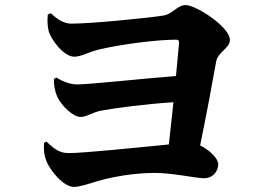

<svg xmlns="http://www.w3.org/2000/svg" viewBox="-20 -752 1040 755"><path d="M163 -195 153 -190C151 -157 155 -138 162 -120C175 -84 229 -17 270 -17C296 -17 333 -31 368 -41C424 -57 507 -72 589 -72C660 -72 751 -51 783 -51C812 -51 838 -73 838 -107C838 -129 803 -163 767 -180C791 -297 819 -446 830 -510C837 -548 884 -562 884 -595C884 -646 751 -732 710 -732C677 -732 660 -697 623 -691C569 -682 341 -659 260 -659C233 -659 207 -674 180 -700L168 -695C166 -673 166 -654 171 -631C181 -595 231 -529 272 -529C300 -529 328 -548 376 -559C460 -578 596 -596 673 -596C681 -596 685 -592 684 -582L672 -453C551 -444 333 -420 282 -420C260 -420 228 -430 202 -447L192 -442C191 -419 196 -392 205 -372C221 -337 267 -292 297 -292C321 -292 342 -310 378 -317C432 -327 551 -343 662 -350L644 -184C523 -172 310 -150 250 -150C214 -150 192 -167 163 -195Z"/></svg>

Font: Noto Serif SC Black
Style: Regular
Weight: 900
Designer: Ryoko NISHIZUKA 西塚涼子 (kana & ideographs); Frank Grießhammer (Latin, Greek & Cyrillic); Wenlong ZHANG 张文龙 (bopomofo); San
Foundry: Adobe
Version: Version 2.001;hotconv 1.1.0;makeotfexe 2.6.0